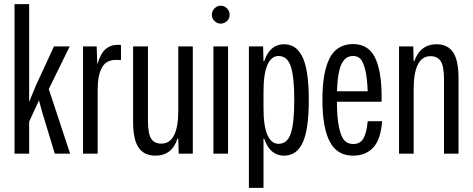

<svg xmlns="http://www.w3.org/2000/svg" viewBox="-20 -749 2306 936"><path d="M50.8 0V-729H122.1V-252L155.8 -334L243.2 -522.9H319.8L217.8 -314.9L321.8 0H247.1L186 -201.2L169.9 -259.8L122.1 -155.8V0Z M384.8 0V-522.9H451.2L454.1 -439H456.1Q469.2 -486.3 493.2 -508.1Q517.1 -529.8 553.2 -530.8Q564.9 -530.8 569.8 -528.8V-456.1Q566.9 -456.1 558.6 -456.5Q550.3 -457 544.9 -457Q498 -457 477.1 -419.9Q456.1 -382.8 456.1 -310.1V0Z M737.8 9.8Q682.1 9.8 655.5 -29.8Q628.9 -69.3 628.9 -153.8V-522.9H701.2V-162.1Q701.2 -97.7 716.8 -73.2Q732.4 -48.8 766.1 -48.8Q849.1 -48.8 849.1 -210V-522.9H919.9V0H851.1L849.1 -73.2H845.2Q818.4 9.8 737.8 9.8Z M1020.5 0V-522.9H1091.8V0ZM1012.7 -676.8Q1012.7 -694.8 1025.6 -708Q1038.6 -721.2 1055.7 -721.2Q1073.7 -721.2 1086.7 -708Q1099.6 -694.8 1099.6 -676.8Q1099.6 -659.7 1086.7 -646.7Q1073.7 -633.8 1055.7 -633.8Q1038.6 -633.8 1025.6 -646.7Q1012.7 -659.7 1012.7 -676.8Z M1193.4 167V-522.9H1262.7L1264.6 -450.2H1267.6Q1295.4 -533.2 1364.7 -533.2Q1393.1 -533.2 1414.1 -520Q1435.1 -506.8 1451.7 -476.8Q1468.3 -446.8 1476.8 -392.8Q1485.4 -338.9 1485.4 -262.2Q1485.4 -117.7 1455.8 -54Q1426.3 9.8 1364.7 9.8Q1295.9 9.8 1267.6 -73.2H1264.6V167ZM1264.6 -220.2Q1264.6 -134.8 1283.7 -91.3Q1302.7 -47.9 1337.4 -47.9Q1380.9 -47.9 1397.7 -98.6Q1414.6 -149.4 1414.6 -262.2Q1414.6 -372.6 1397.9 -424.3Q1381.3 -476.1 1337.4 -476.1Q1302.7 -476.1 1283.7 -432.6Q1264.6 -389.2 1264.6 -301.8Z M1701.7 9.8Q1622.6 9.8 1587.2 -59.1Q1551.8 -127.9 1551.8 -262.2Q1551.8 -327.6 1559.8 -376.7Q1567.9 -425.8 1585.2 -461.7Q1602.5 -497.6 1631.6 -515.9Q1660.6 -534.2 1701.7 -534.2Q1741.7 -534.2 1769.5 -514.9Q1797.4 -495.6 1813 -457.8Q1828.6 -419.9 1835 -369.9Q1841.3 -319.8 1840.3 -252.9H1622.6Q1622.6 -174.3 1632.8 -127.4Q1643.1 -80.6 1659.7 -63.7Q1676.3 -46.9 1701.7 -46.9Q1736.3 -46.9 1752 -74.7Q1767.6 -102.5 1772.5 -158.2H1842.8Q1835.9 -67.9 1799.1 -29.1Q1762.2 9.8 1701.7 9.8ZM1622.6 -304.2H1772.5Q1770 -371.6 1760 -410.6Q1750 -449.7 1736.1 -462.9Q1722.2 -476.1 1701.7 -476.1Q1684.1 -476.1 1671.1 -468.3Q1658.2 -460.4 1647.5 -441.7Q1636.7 -422.9 1630.6 -388.7Q1624.5 -354.5 1622.6 -304.2Z M1925.3 0V-522.9H1994.6L1996.6 -450.2H1999.5Q2013.2 -490.7 2040.8 -512Q2068.4 -533.2 2107.4 -533.2Q2163.1 -533.2 2189.2 -493.7Q2215.3 -454.1 2215.3 -369.1V0H2144.5V-360.8Q2144.5 -425.8 2128.7 -450.4Q2112.8 -475.1 2078.6 -475.1Q1996.6 -475.1 1996.6 -313V0Z"/></svg>

Font: Lumene Sans Condensed
Style: Regular
Weight: 400
Width: 3
Designer: Deni Anggara
Version: Version 1.003;Glyphs 3.1.2 (3151)